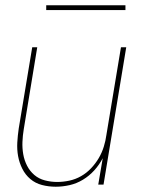

<svg xmlns="http://www.w3.org/2000/svg" viewBox="-20 -699 540 727"><path d="M191 8Q164 8 139 1.5Q114 -5 95 -21Q76 -37 64.5 -60Q53 -83 48.5 -108Q44 -133 45.5 -159.5Q47 -186 51 -213L102 -520H121L70 -210Q66 -186 65 -162Q64 -138 68 -115Q72 -92 82.5 -71.5Q93 -51 110 -36.5Q127 -22 150 -16Q173 -10 197 -10Q219 -10 242.5 -15Q266 -20 287 -32Q308 -44 325 -62Q342 -80 354 -100.5Q366 -121 373 -143.5Q380 -166 383 -189L438 -520H458L372 0H352L369 -100Q356 -75 337 -54Q318 -33 294 -18.5Q270 -4 243.5 2Q217 8 191 8ZM155 -661V-679H455V-661Z"/></svg>

Font: Iosevka SS04 Thin
Style: Italic
Weight: 100
Italic angle: -9°
Monospace: yes
Designer: Belleve Invis
Foundry: Belleve Invis
Version: Version 19.0.0; ttfautohint (v1.8.4)